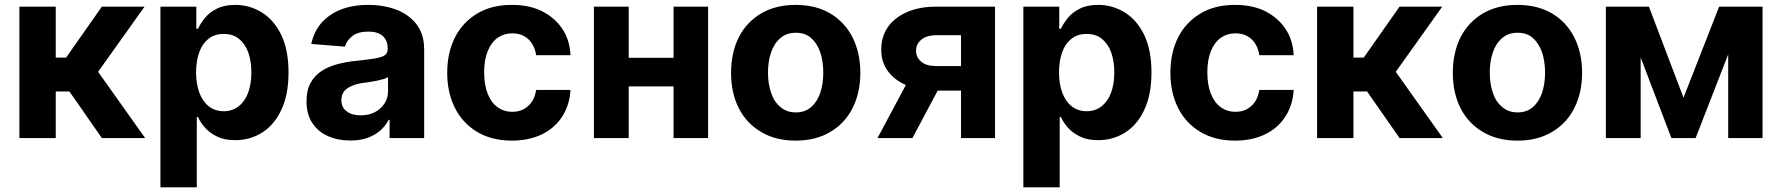

<svg xmlns="http://www.w3.org/2000/svg" viewBox="-20 -573 7393 797"><path d="M211.4 0H60.5V-545.4H211.4V-334H254.4L402.8 -545.4H580.1L387.2 -274.9L582.5 0H402.8L268.1 -193.4H211.4Z M796.9 204.6H646V-545.4H794.9V-453.6H801.8Q813 -477.1 831.1 -499Q849.1 -521.5 880.4 -537.1Q910.6 -552.7 957 -552.7Q1015.6 -552.7 1066.9 -521.5Q1117.7 -489.7 1147.5 -428.2Q1177.7 -365.2 1177.7 -272Q1177.7 -180.7 1148.4 -118.2Q1119.6 -55.7 1069.3 -23.4Q1019 8.8 956.5 8.8Q911.6 8.8 881.8 -5.9Q850.6 -21 831.5 -42.5Q812.5 -63.5 801.8 -87.4H796.9ZM793.9 -272.9Q793.9 -225.1 807.6 -188Q820.8 -151.9 846.7 -131.8Q872.6 -111.3 908.7 -111.3Q944.8 -111.3 971.2 -132.3Q997.6 -153.3 1010.3 -189Q1023.4 -224.6 1023.4 -272.9Q1023.4 -319.8 1010.3 -356Q997.1 -391.6 971.7 -412.1Q946.8 -432.1 908.7 -432.1Q871.1 -432.1 846.7 -412.6Q820.3 -392.6 807.6 -357.4Q793.9 -320.3 793.9 -272.9Z M1433.6 10.3Q1382.3 10.3 1340.8 -8.3Q1299.8 -26.4 1276.4 -62.5Q1252.4 -98.1 1252.4 -152.3Q1252.4 -198.2 1269 -228.5Q1286.1 -259.8 1314.9 -278.3Q1344.7 -297.4 1380.4 -306.6Q1419.9 -316.9 1457.5 -320.3Q1511.7 -326.2 1534.2 -330.1Q1563.5 -334.5 1576.7 -343.3Q1589.4 -351.6 1589.4 -369.1V-371.6Q1589.4 -405.3 1568.8 -423.8Q1547.9 -441.9 1508.8 -441.9Q1467.8 -441.9 1443.8 -424.3Q1419.4 -405.8 1411.6 -379.4L1272 -390.6Q1283.2 -441.9 1313.5 -477.1Q1345.7 -513.7 1394.5 -533.2Q1443.8 -552.7 1509.3 -552.7Q1555.7 -552.7 1596.7 -542Q1640.1 -530.8 1670.9 -508.8Q1704.1 -485.4 1722.2 -451.7Q1740.7 -416 1740.7 -367.7V0H1597.2V-75.7H1593.3Q1580.1 -49.8 1558.1 -30.8Q1537.1 -12.2 1504.9 -0.5Q1474.6 10.3 1433.6 10.3ZM1477.1 -94.2Q1510.7 -94.2 1536.1 -107.4Q1561 -120.1 1576.2 -143.6Q1590.8 -166 1590.8 -194.8V-252.9Q1585.4 -249 1571.3 -244.6Q1555.7 -240.2 1543.9 -237.8Q1523.4 -233.9 1513.2 -232.4Q1504.4 -231 1485.4 -228.5Q1459.5 -225.1 1439 -215.8Q1418 -206.5 1408.2 -193.4Q1397 -178.2 1397 -157.2Q1397 -126.5 1419.9 -110.4Q1441.4 -94.2 1477.1 -94.2Z M2104.5 10.7Q2021.5 10.7 1960.9 -25.4Q1900.4 -61.5 1868.7 -124.5Q1836.4 -188 1836.4 -270.5Q1836.4 -354.5 1868.7 -418Q1900.4 -480.5 1961.4 -517.1Q2021 -552.7 2104 -552.7Q2176.8 -552.7 2229 -526.9Q2282.2 -500.5 2314 -453.6Q2345.2 -407.2 2348.1 -343.8H2205.6Q2199.7 -384.3 2173.8 -409.7Q2147.5 -434.6 2106.4 -434.6Q2072.3 -434.6 2045.4 -416Q2019.5 -397.5 2004.4 -360.4Q1989.7 -324.2 1989.7 -272.9Q1989.7 -220.7 2004.4 -184.1Q2019 -147 2044.9 -128.4Q2071.8 -108.9 2106.4 -108.9Q2133.3 -108.9 2153.3 -119.6Q2174.3 -130.9 2188 -150.9Q2201.2 -171.4 2205.6 -199.7H2348.1Q2344.7 -138.2 2314.5 -90.3Q2284.2 -42.5 2231 -16.1Q2176.3 10.7 2104.5 10.7Z M2540 -333H2824.7V-214.4H2540ZM2445.3 -545.4H2589.8V0H2445.3ZM2775.9 -545.4H2919.4V0H2775.9Z M3282.7 10.7Q3199.7 10.7 3140.1 -24.9Q3078.6 -61 3046.9 -123.5Q3014.6 -187.5 3014.6 -270.5Q3014.6 -354.5 3046.9 -418.5Q3078.1 -480.5 3140.1 -517.6Q3200.2 -552.7 3282.7 -552.7Q3365.7 -552.7 3425.8 -517.6Q3486.8 -481 3518.6 -418.5Q3551.3 -354 3551.3 -270.5Q3551.3 -188 3518.6 -123.5Q3486.8 -60.5 3425.8 -24.9Q3366.2 10.7 3282.7 10.7ZM3346.7 -128.4Q3371.6 -149.4 3384.8 -187Q3397.5 -225.1 3397.5 -271.5Q3397.5 -318.4 3384.8 -356.4Q3371.6 -393.6 3346.7 -415.5Q3322.3 -437 3283.7 -437Q3245.1 -437 3220.2 -415.5Q3193.4 -393.1 3181.2 -356.4Q3168 -319.3 3168 -271.5Q3168 -224.6 3181.2 -187Q3193.4 -149.9 3220.2 -128.4Q3245.6 -106.4 3283.7 -106.4Q3321.8 -106.4 3346.7 -128.4Z M4110.4 0H3969.2V-426.8H3867.2Q3825.7 -426.8 3803.7 -407.7Q3781.7 -388.7 3782.7 -362.3Q3782.2 -335.9 3803.7 -317.4Q3824.7 -298.8 3865.7 -298.8H4019.5V-196.8H3865.7Q3796.4 -196.8 3744.6 -218.3Q3693.8 -239.3 3665.5 -277.8Q3637.7 -316.4 3638.2 -366.7Q3637.7 -419.9 3665.5 -460.4Q3692.9 -500 3745.1 -522.9Q3796.4 -545.4 3867.2 -545.4H4110.4ZM3767.6 0H3622.6L3774.4 -284.2H3918.9Z M4378.9 204.6H4228V-545.4H4377V-453.6H4383.8Q4395 -477.1 4413.1 -499Q4431.2 -521.5 4462.4 -537.1Q4492.7 -552.7 4539.1 -552.7Q4597.7 -552.7 4648.9 -521.5Q4699.7 -489.7 4729.5 -428.2Q4759.8 -365.2 4759.8 -272Q4759.8 -180.7 4730.5 -118.2Q4701.7 -55.7 4651.4 -23.4Q4601.1 8.8 4538.6 8.8Q4493.7 8.8 4463.9 -5.9Q4432.6 -21 4413.6 -42.5Q4394.5 -63.5 4383.8 -87.4H4378.9ZM4376 -272.9Q4376 -225.1 4389.6 -188Q4402.8 -151.9 4428.7 -131.8Q4454.6 -111.3 4490.7 -111.3Q4526.9 -111.3 4553.2 -132.3Q4579.6 -153.3 4592.3 -189Q4605.5 -224.6 4605.5 -272.9Q4605.5 -319.8 4592.3 -356Q4579.1 -391.6 4553.7 -412.1Q4528.8 -432.1 4490.7 -432.1Q4453.1 -432.1 4428.7 -412.6Q4402.3 -392.6 4389.6 -357.4Q4376 -320.3 4376 -272.9Z M5106.4 10.7Q5023.4 10.7 4962.9 -25.4Q4902.3 -61.5 4870.6 -124.5Q4838.4 -188 4838.4 -270.5Q4838.4 -354.5 4870.6 -418Q4902.3 -480.5 4963.4 -517.1Q5022.9 -552.7 5106 -552.7Q5178.7 -552.7 5231 -526.9Q5284.2 -500.5 5315.9 -453.6Q5347.2 -407.2 5350.1 -343.8H5207.5Q5201.7 -384.3 5175.8 -409.7Q5149.4 -434.6 5108.4 -434.6Q5074.2 -434.6 5047.4 -416Q5021.5 -397.5 5006.3 -360.4Q4991.7 -324.2 4991.7 -272.9Q4991.7 -220.7 5006.3 -184.1Q5021 -147 5046.9 -128.4Q5073.7 -108.9 5108.4 -108.9Q5135.3 -108.9 5155.3 -119.6Q5176.3 -130.9 5189.9 -150.9Q5203.1 -171.4 5207.5 -199.7H5350.1Q5346.7 -138.2 5316.4 -90.3Q5286.1 -42.5 5232.9 -16.1Q5178.2 10.7 5106.4 10.7Z M5598.1 0H5447.3V-545.4H5598.1V-334H5641.1L5789.6 -545.4H5966.8L5773.9 -274.9L5969.2 0H5789.6L5654.8 -193.4H5598.1Z M6278.8 10.7Q6195.8 10.7 6136.2 -24.9Q6074.7 -61 6043 -123.5Q6010.7 -187.5 6010.7 -270.5Q6010.7 -354.5 6043 -418.5Q6074.2 -480.5 6136.2 -517.6Q6196.3 -552.7 6278.8 -552.7Q6361.8 -552.7 6421.9 -517.6Q6482.9 -481 6514.6 -418.5Q6547.4 -354 6547.4 -270.5Q6547.4 -188 6514.6 -123.5Q6482.9 -60.5 6421.9 -24.9Q6362.3 10.7 6278.8 10.7ZM6342.8 -128.4Q6367.7 -149.4 6380.9 -187Q6393.6 -225.1 6393.6 -271.5Q6393.6 -318.4 6380.9 -356.4Q6367.7 -393.6 6342.8 -415.5Q6318.4 -437 6279.8 -437Q6241.2 -437 6216.3 -415.5Q6189.5 -393.1 6177.2 -356.4Q6164.1 -319.3 6164.1 -271.5Q6164.1 -224.6 6177.2 -187Q6189.5 -149.9 6216.3 -128.4Q6241.7 -106.4 6279.8 -106.4Q6317.9 -106.4 6342.8 -128.4Z M6824.7 -545.4 6968.3 -167.5 7116.2 -545.4H7231L7018.6 0H6918L6710 -545.4ZM6646 -545.4H6790.5V0H6646ZM7296.4 0H7153.8V-545.4H7296.4Z"/></svg>

Font: My Font
Style: Bold
Weight: 500
Designer: Rasmus Andersson
Foundry: rsms
Version: Version 0.001